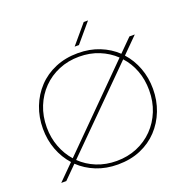

<svg xmlns="http://www.w3.org/2000/svg" viewBox="-153 -1022 1144 1177"><g transform="rotate(-20 419.0 -433.5)"><path d="M419 13Q342 13 278.5 -12.5Q215 -38 168 -83L85 0H52L152 -100Q108 -149 84 -213Q60 -277 60 -350Q60 -425 85.5 -491Q111 -557 158 -607Q205 -657 271.5 -685Q338 -713 419 -713Q496 -713 559.5 -687.5Q623 -662 669 -618L752 -701H787L686 -600Q730 -551 754 -487Q778 -423 778 -350Q778 -275 752.5 -209Q727 -143 680 -93Q633 -43 567 -15Q501 13 419 13ZM419 -10Q491 -10 552 -35.5Q613 -61 658 -107Q703 -153 728 -215Q753 -277 753 -350Q753 -419 731 -478Q709 -537 668 -582L186 -101Q230 -58 289.5 -34Q349 -10 419 -10ZM170 -118 651 -600Q607 -642 548 -666Q489 -690 419 -690Q347 -690 286 -664.5Q225 -639 180 -593Q135 -547 110 -485Q85 -423 85 -350Q85 -282 107.5 -222.5Q130 -163 170 -118ZM415 -757 519 -880H547L443 -757Z"/></g></svg>

Font: MuseoModerno Thin Thin
Style: Regular
Weight: 250
Version: Version 1.003